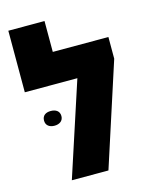

<svg xmlns="http://www.w3.org/2000/svg" viewBox="-115 -834 709 907"><g transform="rotate(-15 240.0 -380.0)"><path d="M192 -609V-760H15V-459H272L122 0H301L464 -503V-609ZM68 -306C68 -282 86 -270 110 -270C134 -270 153 -282 153 -306C153 -331 134 -342 110 -342C86 -342 68 -331 68 -306Z"/></g></svg>

Font: Noto Sans Hebrew Condensed Black
Style: Regular
Weight: 900
Width: 3
Designer: Monotype Design Team
Foundry: Monotype Imaging Inc.
Version: Version 2.004